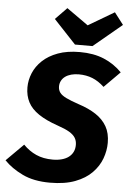

<svg xmlns="http://www.w3.org/2000/svg" viewBox="-79 -990 712 1053"><g transform="rotate(5 276.5 -464.0)"><path d="M338.3 -710.8Q414.1 -710.8 471.1 -687Q528 -663.2 570.6 -619.3L483.6 -531.8Q451.9 -561.5 417.9 -575Q383.9 -588.5 343.5 -588.5Q320.4 -588.5 301.4 -583.3Q282.4 -578.1 268.7 -568.3Q255.1 -558.5 247.7 -544.4Q240.2 -530.2 240.2 -513Q240.2 -493.5 250.6 -479.3Q260.9 -465.2 286.2 -452.8Q311.4 -440.4 356.2 -425.3Q412.7 -407.1 452.1 -381Q491.4 -355 512.5 -318Q533.6 -281 533.6 -227.9Q533.6 -184.6 517.8 -141.4Q502 -98.2 467 -62.3Q432.1 -26.3 375.2 -4.6Q318.4 17.2 236.3 17.2Q146.7 17.2 84.8 -12.7Q23 -42.6 -16.6 -83.9L77.9 -178.3Q109.5 -145.6 149 -127.9Q188.5 -110.2 240.3 -110.2Q268.5 -110.2 290.9 -116.5Q313.3 -122.7 328.6 -134.5Q344 -146.4 352.1 -163.1Q360.2 -179.8 360.2 -201.4Q360.2 -223.6 350.1 -240.2Q340.1 -256.8 316.8 -270.7Q293.5 -284.6 252 -298.6Q186.9 -320.9 146.1 -348.5Q105.2 -376 86.7 -411.6Q68.1 -447.2 68.1 -493Q68.1 -532.8 84.1 -571.6Q100.1 -610.3 133.3 -641.7Q166.6 -673.2 217.6 -692Q268.6 -710.8 338.3 -710.8ZM367.5 -860.5 510.3 -944.8 560.3 -879.6 403.8 -749.4H307.4L185.4 -879.6L248.6 -944.8Z"/></g></svg>

Font: Fira Sans Variable
Style: Italic
Weight: 397
Italic angle: -8°
Designer: Carrois Corporate & Edenspiekermann AG
Foundry: Carrois Corporate GbR & Edenspiekermann AG
Version: Version 4.202